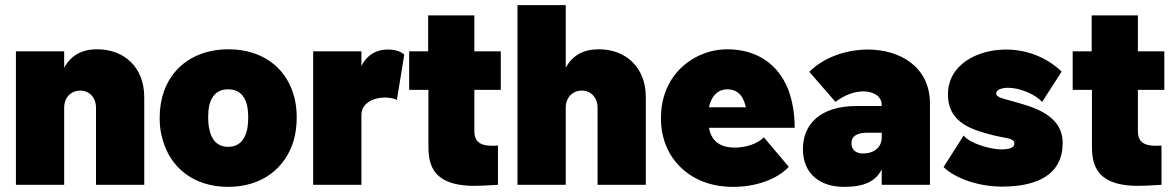

<svg xmlns="http://www.w3.org/2000/svg" viewBox="-20 -720 4579 748"><path d="M359 -528C298 -528 256 -504 230 -456V-520H42V0H230V-300C230 -340 256 -367 293 -367C328 -367 354 -340 354 -300V0H542V-341C542 -460 462 -528 359 -528Z M869 8C999 8 1091 -63 1124 -172C1132 -200 1136 -231 1136 -263C1136 -298 1131 -331 1121 -360C1087 -462 997 -528 870 -528C746 -528 655 -465 619 -365C608 -334 602 -299 602 -261C602 -233 605 -206 612 -182C641 -68 734 8 869 8ZM869 -148C827 -148 803 -175 795 -219C792 -232 791 -246 791 -262C791 -278 792 -294 795 -308C804 -346 825 -372 869 -372C909 -372 932 -350 942 -312C945 -298 947 -281 947 -262C947 -248 946 -234 944 -221C936 -178 913 -148 869 -148Z M1492 -527C1441 -527 1408 -502 1388 -463V-520H1200V0H1388V-271C1388 -312 1422 -331 1451 -337C1461 -339 1471 -340 1480 -340C1502 -340 1520 -335 1526 -330L1555 -507C1546 -516 1526 -527 1492 -527Z M1931 -370V-520H1828V-660H1648V-520H1574V-370H1649V-160C1649 -98 1649 4 1828 4C1846 4 1874 3 1920 0V-153C1913 -153 1906 -152 1899 -152C1893 -152 1887 -153 1881 -153C1828 -158 1828 -194 1828 -213V-370Z M2313 -528C2252 -528 2210 -504 2184 -456V-700H1996V0H2184V-300C2184 -340 2210 -367 2247 -367C2282 -367 2308 -340 2308 -300V0H2496V-341C2496 -460 2416 -528 2313 -528Z M2841 -145C2796 -145 2767 -162 2752 -191C2747 -200 2744 -211 2742 -222H3076C3076 -273 3068 -326 3051 -371C3012 -469 2930 -528 2813 -528C2715 -528 2624 -471 2583 -387C2562 -344 2555 -302 2555 -257C2555 -193 2575 -136 2610 -92C2660 -30 2736 8 2836 8C2925 8 3007 -21 3053 -70L2956 -185C2929 -158 2883 -145 2841 -145ZM2814 -372C2841 -372 2861 -360 2874 -336C2879 -326 2883 -315 2886 -302H2742C2745 -317 2750 -329 2756 -339C2769 -360 2788 -372 2814 -372Z M3361 -527C3276 -527 3188 -496 3133 -440L3235 -323C3270 -350 3309 -364 3343 -364C3384 -364 3415 -344 3415 -312V-307H3317C3179 -307 3108 -239 3108 -139C3108 -41 3177 8 3268 8C3348 8 3392 -14 3415 -60V0H3603V-316C3603 -461 3485 -527 3361 -527ZM3342 -122C3311 -122 3297 -140 3297 -162C3297 -190 3319 -203 3360 -203H3415V-185C3415 -145 3384 -122 3342 -122Z M3883 7C4025 7 4120 -42 4120 -163C4120 -278 3992 -306 3927 -325C3889 -336 3861 -340 3861 -356C3861 -371 3884 -378 3907 -378C3953 -378 4011 -354 4040 -323L4116 -441C4059 -496 3981 -527 3899 -527C3790 -527 3673 -470 3673 -352C3673 -236 3777 -212 3854 -192C3893 -182 3932 -183 3932 -161C3932 -144 3911 -138 3880 -138C3839 -138 3758 -161 3734 -192L3656 -69C3704 -23 3796 7 3883 7Z M4516 -370V-520H4413V-660H4233V-520H4159V-370H4234V-160C4234 -98 4234 4 4413 4C4431 4 4459 3 4505 0V-153C4498 -153 4491 -152 4484 -152C4478 -152 4472 -153 4466 -153C4413 -158 4413 -194 4413 -213V-370Z"/></svg>

Font: Arthouse Owned Black
Style: Regular
Weight: 900
Designer: Jeremy Tribby
Foundry: Tribby Type
Version: Version 1.000;PS 001.000;hotconv 1.0.88;makeotf.lib2.5.64775